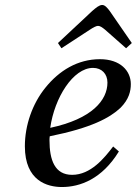

<svg xmlns="http://www.w3.org/2000/svg" viewBox="-20 -740 550 772"><path d="M213 -567 227 -546 342 -621C354 -629 367 -636 374 -636C383 -636 392 -629 402 -621L487 -546L510 -567L421 -696C412 -708 402 -720 391 -720C379 -720 366 -709 351 -696ZM80 -152C80 -12 171 12 229 12C302 12 390 -20 458 -131L435 -151C399 -104 345 -37 270 -37C200 -37 179 -97 179 -176C179 -181 179 -185 180 -192C348 -226 421 -266 464 -306C499 -341 506 -374 506 -402C506 -455 464 -502 382 -502C292 -502 218 -456 163 -388C110 -323 80 -236 80 -152ZM182 -226C199 -347 274 -467 354 -467C389 -467 412 -443 412 -408C412 -338 351 -262 182 -226Z"/></svg>

Font: Heuristica
Style: Italic
Weight: 400
Italic angle: -13°
Version: Version 1.0.1